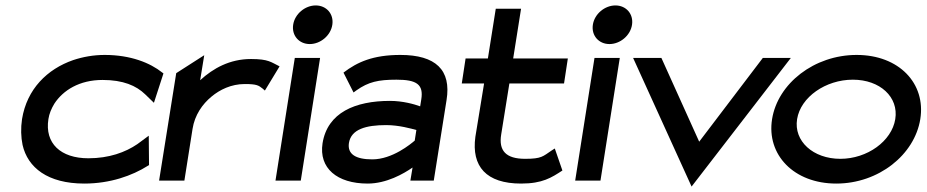

<svg xmlns="http://www.w3.org/2000/svg" viewBox="-20 -664 3407 706"><path d="M61 -226C56 -193 57 -160 63 -131C82 -48 155 11 290 11C385 11 466 -18 523 -54L528 -57L527 -165L485 -134C441 -104 381 -82 305 -82C203 -82 144 -137 158 -226C161 -246 169 -265 180 -283C212 -332 272 -370 357 -370C433 -370 481 -349 514 -317L546 -286L581 -394L577 -397C532 -433 460 -462 365 -462C324 -462 285 -455 249 -443C154 -410 79 -337 61 -226Z M565 0H658L688 -190C696 -241 724 -281 758 -309C788 -334 830 -355 880 -355C924 -355 931 -350 946 -338L954 -331L1008 -420C977 -435 968 -447 903 -447C825 -447 764 -413 716 -369L731 -461L628 -395Z M1058 -573C1052 -533 1080 -502 1119 -502C1158 -502 1196 -533 1202 -573C1208 -613 1180 -644 1141 -644C1102 -644 1064 -613 1058 -573ZM993 0H1086L1157 -451H1064Z M1166 -137C1152 -46 1219 11 1332 11C1401 11 1464 -25 1497 -48L1489 0H1575L1622 -296C1640 -407 1582 -462 1452 -462C1352 -462 1294 -436 1243 -397L1280 -324L1291 -332C1335 -363 1371 -371 1438 -371C1513 -371 1538 -353 1529 -298L1525 -273C1503 -281 1461 -293 1414 -293C1286 -293 1184 -250 1166 -137ZM1263 -138C1271 -189 1326 -204 1400 -204C1447 -204 1492 -191 1511 -186L1505 -147C1491 -135 1423 -78 1349 -78C1288 -78 1257 -97 1263 -138Z M1678 -357H1760L1728 -161C1713 -52 1768 11 1896 11C1975 11 2008 -11 2048 -37L2020 -118L2009 -111C1976 -89 1972 -80 1911 -80C1840 -80 1813 -110 1823 -170L1853 -357H2054L2068 -449H1867L1896 -632H1803L1774 -449H1692Z M2160 -573C2154 -533 2182 -502 2221 -502C2260 -502 2298 -533 2304 -573C2310 -613 2282 -644 2243 -644C2204 -644 2166 -613 2160 -573ZM2095 0H2188L2259 -451H2166Z M2308 -451 2523 22 2888 -451H2785L2551 -143L2412 -451Z M2819 -226C2798 -95 2899 11 3055 11C3211 11 3343 -95 3364 -226C3385 -357 3286 -462 3130 -462C2974 -462 2840 -357 2819 -226ZM2911 -226C2924 -307 3016 -371 3116 -371C3216 -371 3285 -307 3272 -226C3259 -145 3169 -80 3070 -80C2970 -80 2898 -145 2911 -226Z"/></svg>

Font: Charger Sport
Style: BdExtObl
Weight: 700
Designer: Jasper
Foundry: Cannot Into Space Fonts
Version: Version 1.1